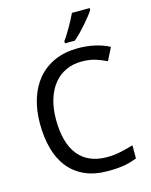

<svg xmlns="http://www.w3.org/2000/svg" viewBox="-136 -1017 875 1114"><g transform="rotate(-15 301.5 -460.5)"><path d="M387.2 -644Q335 -644 292.5 -624.3Q250 -604.5 220 -567.4Q189.9 -530.3 173.6 -477.1Q157.2 -423.8 157.2 -356.9Q157.2 -288.1 171.6 -234.6Q186 -181.2 214.8 -144.5Q243.7 -107.9 286.6 -88.9Q329.6 -69.8 387.2 -69.8Q430.7 -69.8 469.7 -78.4Q508.8 -86.9 546.9 -98.1V-19Q527.8 -11.7 508.8 -6.1Q489.7 -0.5 469 2.9Q448.2 6.3 424.6 8.1Q400.9 9.8 372.1 9.8Q292 9.8 233.4 -16.6Q174.8 -43 136.5 -91.3Q98.1 -139.6 79.6 -207.5Q61 -275.4 61 -357.9Q61 -439 82.3 -506.3Q103.5 -573.7 144.8 -622.1Q186 -670.4 247.1 -697.3Q308.1 -724.1 387.2 -724.1Q439.9 -724.1 487.8 -713.4Q535.6 -702.6 574.2 -682.1L536.1 -606Q505.4 -621.6 469.2 -632.8Q433.1 -644 387.2 -644ZM321.8 -784.2Q332.5 -798.3 344 -816.9Q355.5 -835.4 366.9 -855.2Q378.4 -875 388.7 -894.8Q398.9 -914.6 406.7 -931.2H513.7V-920.9Q505.9 -907.7 490.5 -887.9Q475.1 -868.2 456.3 -846.7Q437.5 -825.2 417.7 -804.9Q397.9 -784.7 380.9 -771H321.8Z"/></g></svg>

Font: Droid Sans
Style: Regular
Weight: 400
Foundry: Ascender Corporation
Version: Version 1.00 build 114